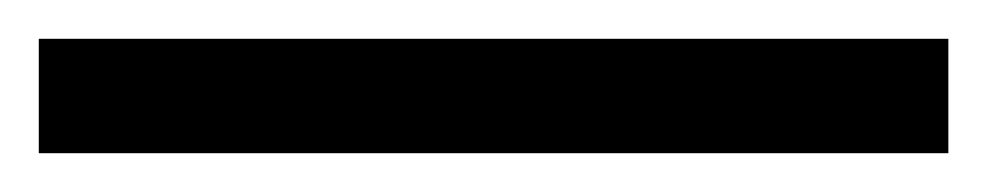

<svg xmlns="http://www.w3.org/2000/svg" viewBox="-25 63 509 99"><path d="M-5 142V83H464V142Z"/></svg>

Font: Noto Rashi Hebrew SemiBold
Style: Regular
Weight: 600
Version: Version 1.006